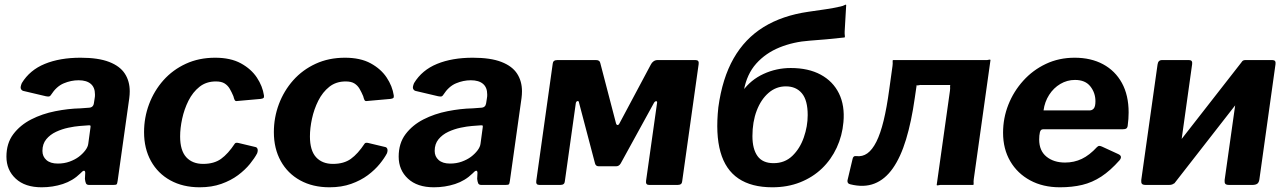

<svg xmlns="http://www.w3.org/2000/svg" viewBox="-20 -785 5463 815"><path d="M320.7 -48.6Q289.4 -17.9 246.7 -3.9Q203.9 10 156.8 10Q86.2 10 46.8 -26.6Q7.3 -63.1 7.3 -120.1Q7.3 -176.8 36.5 -215.5Q65.7 -254.2 112.6 -278.2Q159.4 -302.1 214.7 -313Q270 -324 321.4 -325.1L356.8 -327.7Q375.8 -328.3 378.5 -346.5L381.8 -367.6Q382.8 -372.1 383 -376.4Q383.1 -380.6 383.1 -384.4Q383.1 -413.9 365.2 -429.1Q347.3 -444.3 313.7 -444.3Q281.6 -444.3 250.7 -431.3Q219.7 -418.4 196.5 -382.3Q193.5 -377.2 189.4 -375.8Q185.3 -374.4 175.1 -376.4L78.3 -399.2Q72 -401.2 68.7 -408Q65.3 -414.7 72.6 -432.3Q106.3 -487.6 170.2 -513.8Q234.1 -540 322 -540Q397.5 -540 443.4 -522.1Q489.3 -504.3 510 -472.3Q530.7 -440.3 530.7 -397.4Q530.7 -390.4 530.2 -383.3Q529.7 -376.1 528.7 -368.1L479.4 -17.6Q477.7 -5.1 475 -2.6Q472.3 0 460.9 0H358.1Q347.7 0 344.7 -7.1Q341.7 -14.3 340.5 -25.7L341.8 -51.8Q340.4 -70.3 320.7 -48.6ZM363.6 -240.6Q365.3 -249.3 363.8 -251.6Q362.4 -253.9 354 -252.9L318.1 -250.2Q297.4 -248.6 270.2 -242.9Q243 -237.2 217.9 -225.5Q192.7 -213.7 176.4 -193.9Q160.1 -174 160.1 -144.4Q160.1 -120.6 177 -105.7Q193.9 -90.7 225.3 -90.7Q252.7 -90.7 275.4 -99Q298.1 -107.3 314.2 -119.3Q330.5 -131.6 341.9 -146.5Q353.3 -161.4 354.8 -175.6Z M893.1 -540Q958.8 -540 1002.4 -516.2Q1046.1 -492.3 1070.3 -455.9Q1094.6 -419.4 1100.5 -379.7Q1101.4 -372.1 1098.7 -369.3Q1096.1 -366.4 1086.3 -365.1L985 -356.1Q978.7 -355.1 975.9 -361Q973 -367 970.7 -376.7Q963.4 -394 955.2 -408.1Q946.9 -422.3 933.4 -430.8Q919.9 -439.3 896.1 -439.3Q855.5 -439.3 826.9 -416.6Q798.3 -393.9 780.1 -357.7Q762 -321.5 753.3 -281.2Q744.6 -240.9 744.6 -205.7Q744.6 -146.4 770.5 -117.8Q796.5 -89.3 842.3 -89.3Q888.6 -89.3 918.4 -110.7Q948.3 -132.2 976.9 -175.6Q980.8 -180.9 992.6 -178L1064.2 -160.9Q1070.5 -159.9 1073.1 -152.8Q1075.6 -145.8 1071.5 -134.2Q1060.9 -113.8 1040.7 -88.9Q1020.6 -64.1 990.5 -41.5Q960.3 -19 919.6 -4.5Q878.9 10 827.7 10Q756.6 10 703.3 -19.3Q650 -48.6 620.8 -101.4Q591.5 -154.3 591.5 -224.1Q591.5 -286 612.8 -342.9Q634.2 -399.8 673.7 -444.3Q713.3 -488.7 769 -514.4Q824.7 -540 893.1 -540Z M1444.1 -540Q1509.8 -540 1553.4 -516.2Q1597.1 -492.3 1621.3 -455.9Q1645.6 -419.4 1651.5 -379.7Q1652.4 -372.1 1649.7 -369.3Q1647.1 -366.4 1637.3 -365.1L1536 -356.1Q1529.7 -355.1 1526.9 -361Q1524 -367 1521.7 -376.7Q1514.4 -394 1506.2 -408.1Q1497.9 -422.3 1484.4 -430.8Q1470.9 -439.3 1447.1 -439.3Q1406.5 -439.3 1377.9 -416.6Q1349.3 -393.9 1331.1 -357.7Q1313 -321.5 1304.3 -281.2Q1295.6 -240.9 1295.6 -205.7Q1295.6 -146.4 1321.5 -117.8Q1347.5 -89.3 1393.3 -89.3Q1439.6 -89.3 1469.4 -110.7Q1499.3 -132.2 1527.9 -175.6Q1531.8 -180.9 1543.6 -178L1615.2 -160.9Q1621.5 -159.9 1624.1 -152.8Q1626.6 -145.8 1622.5 -134.2Q1611.9 -113.8 1591.7 -88.9Q1571.6 -64.1 1541.5 -41.5Q1511.3 -19 1470.6 -4.5Q1429.9 10 1378.7 10Q1307.6 10 1254.3 -19.3Q1201 -48.6 1171.8 -101.4Q1142.5 -154.3 1142.5 -224.1Q1142.5 -286 1163.8 -342.9Q1185.2 -399.8 1224.7 -444.3Q1264.3 -488.7 1320 -514.4Q1375.7 -540 1444.1 -540Z M1985.7 -48.6Q1954.4 -17.9 1911.7 -3.9Q1868.9 10 1821.8 10Q1751.2 10 1711.8 -26.6Q1672.3 -63.1 1672.3 -120.1Q1672.3 -176.8 1701.5 -215.5Q1730.7 -254.2 1777.6 -278.2Q1824.4 -302.1 1879.7 -313Q1935 -324 1986.4 -325.1L2021.8 -327.7Q2040.8 -328.3 2043.5 -346.5L2046.8 -367.6Q2047.8 -372.1 2048 -376.4Q2048.1 -380.6 2048.1 -384.4Q2048.1 -413.9 2030.2 -429.1Q2012.3 -444.3 1978.7 -444.3Q1946.6 -444.3 1915.7 -431.3Q1884.7 -418.4 1861.5 -382.3Q1858.5 -377.2 1854.4 -375.8Q1850.3 -374.4 1840.1 -376.4L1743.3 -399.2Q1737 -401.2 1733.7 -408Q1730.3 -414.7 1737.6 -432.3Q1771.3 -487.6 1835.2 -513.8Q1899.1 -540 1987 -540Q2062.5 -540 2108.4 -522.1Q2154.3 -504.3 2175 -472.3Q2195.7 -440.3 2195.7 -397.4Q2195.7 -390.4 2195.2 -383.3Q2194.7 -376.1 2193.7 -368.1L2144.4 -17.6Q2142.7 -5.1 2140 -2.6Q2137.3 0 2125.9 0H2023.1Q2012.7 0 2009.7 -7.1Q2006.7 -14.3 2005.5 -25.7L2006.8 -51.8Q2005.4 -70.3 1985.7 -48.6ZM2028.6 -240.6Q2030.3 -249.3 2028.8 -251.6Q2027.4 -253.9 2019 -252.9L1983.1 -250.2Q1962.4 -248.6 1935.2 -242.9Q1908 -237.2 1882.9 -225.5Q1857.7 -213.7 1841.4 -193.9Q1825.1 -174 1825.1 -144.4Q1825.1 -120.6 1842 -105.7Q1858.9 -90.7 1890.3 -90.7Q1917.7 -90.7 1940.4 -99Q1963.1 -107.3 1979.2 -119.3Q1995.5 -131.6 2006.9 -146.5Q2018.3 -161.4 2019.8 -175.6Z M2269.2 0Q2253.9 0 2256.4 -17.4L2326.2 -514.7Q2327.5 -530 2345.3 -530H2510.3Q2525.8 -530 2528.1 -517.3L2594.7 -262Q2596.7 -254.6 2601.3 -254.3Q2605.9 -253.9 2609.9 -262L2742.5 -510.7Q2746.6 -519.4 2754.2 -524.7Q2761.8 -530 2770.7 -530H2932.7Q2948.3 -530 2945.6 -512.6L2875.7 -15.3Q2874.7 0 2856.6 0H2735.3Q2720 0 2722.4 -17.4L2769.2 -348.8Q2770.2 -355.7 2765 -355.4Q2759.9 -355.2 2755.8 -348.1L2614.9 -91.5Q2607.8 -79.2 2595.6 -79.2H2521.3Q2508.6 -79.2 2505.6 -91.8L2438 -348.5Q2437 -357.1 2431.5 -356Q2426.1 -354.9 2424.3 -347.8L2377.6 -15.3Q2376.6 0 2358.5 0Z M3258.3 10Q3170 10 3114.7 -27.2Q3059.4 -64.5 3038.2 -139.8Q3016.9 -215.2 3029.2 -329.6L3073 -399L3132.5 -398.7Q3166.6 -446 3221.1 -471.2Q3275.7 -496.3 3336.5 -496.3Q3411.5 -496.3 3463.7 -468.1Q3515.9 -439.9 3541.3 -388.3Q3566.6 -336.6 3560.2 -266.6Q3555.2 -208.7 3531.7 -158.2Q3508.2 -107.6 3469 -69.9Q3429.7 -32.3 3376.3 -11.1Q3323 10 3258.3 10ZM3263.6 -92.4Q3311.3 -92.4 3343.4 -123.4Q3375.6 -154.4 3392 -201.6Q3408.5 -248.8 3408.5 -296.5Q3408.5 -359.6 3383.8 -389Q3359.2 -418.4 3315.8 -418.4Q3274.2 -418.4 3242.2 -390.6Q3210.1 -362.8 3192 -315.2Q3173.9 -267.5 3173.9 -207.3Q3173.9 -152.5 3195.5 -122.5Q3217.2 -92.4 3263.6 -92.4ZM3123.9 -318.4 3029.2 -329.6Q3046 -452.8 3094 -537Q3142 -621.2 3221.4 -670.2Q3300.8 -719.1 3411.1 -735Q3453.9 -741.2 3485.4 -745.8Q3516.8 -750.4 3547.7 -757.4Q3559.1 -759.8 3565 -763.4Q3570.9 -767 3571.9 -763.7L3565.4 -650.9Q3565 -640.5 3566.2 -633.3Q3567.5 -626.2 3564.2 -625.9Q3518.4 -620.8 3487.7 -618.1Q3457.1 -615.5 3417.3 -612.4Q3348.1 -607.6 3288.9 -583.6Q3229.8 -559.5 3189.9 -514.9Q3150.1 -470.2 3137.6 -401.4Z M3589.7 -2.6Q3575.7 -5.3 3577.4 -19.3L3598.7 -109.1Q3601.1 -124.5 3614.9 -122.4Q3640.7 -119.1 3661.7 -134Q3682.7 -149 3700 -183.3Q3717.3 -217.7 3730.8 -273Q3744.3 -328.4 3754.6 -405L3768.5 -505Q3769.9 -516.4 3769.1 -523.2Q3768.3 -530 3771.6 -530H4159.4Q4170.8 -529.3 4177.1 -531.3Q4183.4 -533.3 4184.4 -530L4113.5 -25Q4112.1 -14.6 4112.9 -7.3Q4113.7 0 4110.4 0H3981.1Q3970.6 -0.7 3963.9 1.3Q3957.1 3.3 3956.1 0L4012.3 -399.4Q4013.7 -410.8 4012.9 -417.5Q4012.1 -424.3 4015.4 -424.3H3896Q3885.6 -425 3878.8 -423Q3872.1 -421 3871.1 -424.3L3863 -368.8Q3848.9 -268.8 3826 -193.3Q3803.1 -117.8 3769.9 -70.6Q3736.7 -23.3 3691.9 -5.8Q3647.1 11.7 3589.7 -2.6Z M4479.1 10Q4407.3 10 4353 -19.3Q4298.7 -48.6 4268.3 -100.6Q4237.8 -152.6 4237.8 -221.7Q4237.8 -283.7 4260.2 -340.4Q4282.6 -397.1 4323.4 -442.3Q4364.2 -487.6 4419.7 -513.8Q4475.1 -540 4541.7 -540Q4610.9 -540 4662.3 -512.3Q4713.8 -484.6 4742.3 -432.7Q4770.8 -380.9 4770.8 -307.5Q4770.8 -294.2 4769.8 -280.1Q4768.8 -265.9 4766.8 -251.3Q4765.8 -242.9 4760.8 -239.5Q4755.8 -236.2 4744.2 -236.2H4407.3Q4397.1 -236.2 4394.1 -223.3Q4391.1 -210.5 4391.1 -193Q4391.1 -145.2 4422 -120.1Q4452.9 -95 4501.1 -95Q4539.3 -95 4572 -110.6Q4604.8 -126.2 4636.6 -160.8Q4642.1 -166.2 4647.4 -165.7Q4652.8 -165.2 4659.7 -161.8L4726.4 -131.1Q4746.3 -122.4 4732.6 -105.1Q4693.2 -60.6 4654.8 -35.5Q4616.4 -10.4 4573.8 -0.2Q4531.1 10 4479.1 10ZM4605.8 -316.4Q4616 -316.4 4623 -324.7Q4629.9 -333.1 4629.9 -355.4Q4629.9 -390.9 4608.3 -418.3Q4586.8 -445.7 4543 -445.7Q4509.8 -445.7 4480.9 -428.7Q4452.1 -411.6 4433.3 -382.2Q4414.5 -352.8 4409.6 -316.4Z M5040.4 -512.9 4972 -24.1Q4968.8 0 4942.1 0H4843.6Q4830.9 0 4827.1 -4.9Q4823.4 -9.7 4824.4 -20.7L4893.5 -510.7Q4895.9 -530 4912.1 -530H5027.4Q5042.8 -530 5040.4 -512.9ZM5394.3 -512.9 5325.9 -24.1Q5324.1 -10.7 5317.2 -5.4Q5310.2 0 5295.8 0H5197.5Q5184.8 0 5181 -4.9Q5177.3 -9.7 5178.3 -20.7L5247.4 -510.7Q5249.8 -530 5266 -530H5381.3Q5396.7 -530 5394.3 -512.9ZM5251.5 -522.7 5325.4 -469.1 4964.7 -6.3 4891.1 -60.9Z"/></svg>

Font: Libre Franklin Thin
Style: Italic
Weight: 100
Italic angle: -8°
Designer: Pablo Impallari, Rodrigo Fuenzalida, Nhung Nguyen
Foundry: Impallari Type
Version: Version 3.000